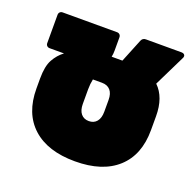

<svg xmlns="http://www.w3.org/2000/svg" viewBox="-112 -724 876 857"><g transform="rotate(20 326.0 -296.0)"><path d="M610 -606Q617 -606 621.5 -602.5Q626 -599 626 -594Q626 -588 624 -585L551 -436Q600 -389 600 -299V-233Q600 -115 529 -50.5Q458 14 328 14Q198 14 127 -50.5Q56 -115 56 -233V-280Q56 -339 73.5 -370.5Q91 -402 118 -422H50Q42 -422 37 -427Q32 -432 32 -440V-574Q32 -582 37 -587Q42 -592 50 -592H308Q316 -592 321 -587Q326 -582 326 -574V-511Q326 -495 323 -481H374L419 -592Q425 -606 440 -606ZM376 -295Q376 -325 362 -341Q348 -357 322 -357H279Q274 -334 274 -309V-239Q274 -209 287.5 -192.5Q301 -176 325 -176Q349 -176 362.5 -192.5Q376 -209 376 -239Z"/></g></svg>

Font: LINE Seed Sans TH App Heavy
Style: Regular
Weight: 900
Designer: Dalton Maag Ltd | Thai characters by Cadson Demak Co.,Ltd.
Foundry: Dalton Maag Ltd
Version: Version 1.003